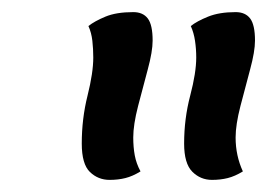

<svg xmlns="http://www.w3.org/2000/svg" viewBox="-20 -930 441 317"><path d="M330 -633Q311 -633 297.5 -646.5Q284 -660 284 -693Q284 -734 294 -772Q304 -810 304 -835Q304 -849 302 -862.5Q300 -876 295 -887Q305 -895 323.5 -902.5Q342 -910 369 -910Q385 -910 393 -899.5Q401 -889 401 -863Q401 -845 393 -815.5Q385 -786 377 -755Q369 -724 369 -703Q369 -673 381 -647Q368 -639 356 -636Q344 -633 330 -633ZM161 -633Q142 -633 128.5 -646Q115 -659 115 -693Q115 -734 124.5 -772Q134 -810 134 -835Q134 -849 132.5 -862.5Q131 -876 126 -887Q136 -895 154 -902.5Q172 -910 200 -910Q216 -910 224 -899.5Q232 -889 232 -863Q232 -845 224 -815.5Q216 -786 208 -755Q200 -724 200 -703Q200 -687 202.5 -673.5Q205 -660 212 -647Q199 -639 187 -636Q175 -633 161 -633Z"/></svg>

Font: Paprika
Style: Regular
Weight: 400
Designer: Eduardo Rodriguez Tunni
Foundry: Eduardo Rodriguez Tunni
Version: Version 1.010; ttfautohint (v1.8.3)